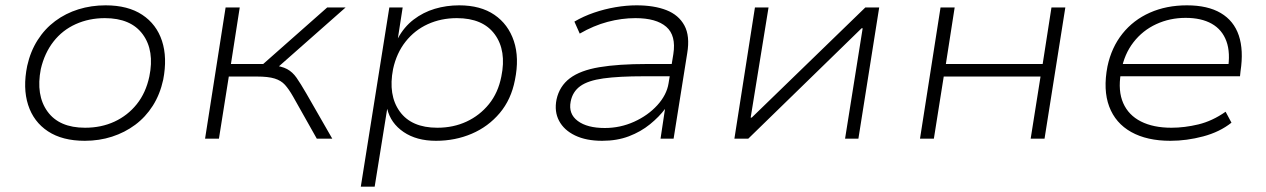

<svg xmlns="http://www.w3.org/2000/svg" viewBox="-20 -520 4747 720"><path d="M298 8Q214 8 160 -27.5Q106 -63 85.5 -126.5Q65 -190 82 -273Q94 -327 121 -369.5Q148 -412 187 -441Q226 -470 274 -485Q322 -500 376 -500Q460 -500 513.5 -464.5Q567 -429 587.5 -366.5Q608 -304 592 -221Q580 -166 553 -123.5Q526 -81 487 -52Q448 -23 400 -7.5Q352 8 298 8ZM299 -41Q360 -41 409.5 -64Q459 -87 493 -129.5Q527 -172 540 -233Q560 -330 515.5 -391Q471 -452 373 -452Q314 -452 264 -429.5Q214 -407 180.5 -364Q147 -321 133 -261Q114 -163 158 -102Q202 -41 299 -41Z M749 0 826 -492H879L846 -280H967L1207 -492H1276L1012 -259L998 -276Q1036 -272 1056.5 -261Q1077 -250 1092 -228.5Q1107 -207 1129 -169L1226 0H1168L1079 -158Q1063 -186 1048.5 -202Q1034 -218 1010 -225.5Q986 -233 943 -233H838L801 0Z M1333 180 1440 -492H1490L1472 -376Q1495 -419 1531 -446.5Q1567 -474 1610.5 -487Q1654 -500 1702 -500Q1782 -500 1834 -464.5Q1886 -429 1907 -366Q1928 -303 1911 -220Q1897 -147 1854 -96Q1811 -45 1749 -18.5Q1687 8 1615 8Q1542 8 1493.5 -25Q1445 -58 1432 -112L1385 180ZM1620 -41Q1680 -41 1729.5 -64Q1779 -87 1813.5 -129.5Q1848 -172 1860 -233Q1880 -330 1835.5 -391Q1791 -452 1693 -452Q1634 -452 1584.5 -429.5Q1535 -407 1501 -364Q1467 -321 1454 -261Q1435 -163 1479 -102Q1523 -41 1620 -41Z M2238 8Q2178 8 2136.5 -12Q2095 -32 2076.5 -67Q2058 -102 2067 -147Q2078 -197 2117 -226.5Q2156 -256 2227.5 -268Q2299 -280 2406 -280H2513L2505 -234H2395Q2301 -234 2243 -226Q2185 -218 2156 -197Q2127 -176 2120 -139Q2111 -93 2146.5 -66.5Q2182 -40 2248 -40Q2306 -40 2358 -63.5Q2410 -87 2445 -125.5Q2480 -164 2487 -207L2505 -317Q2516 -387 2478.5 -419.5Q2441 -452 2363 -452Q2311 -452 2258.5 -438Q2206 -424 2154 -394L2134 -439Q2168 -459 2207.5 -472.5Q2247 -486 2288 -493Q2329 -500 2367 -500Q2433 -500 2479 -482Q2525 -464 2546.5 -424.5Q2568 -385 2557 -320L2506 0H2457L2474 -113H2475Q2452 -82 2417.5 -54Q2383 -26 2338.5 -9Q2294 8 2238 8Z M2734 0 2811 -492H2862L2795 -79H2799L3225 -492H3277L3199 0H3149L3215 -414H3211L2786 0Z M3430 0 3507 -492H3560L3527 -280H3890L3923 -492H3975L3897 0H3845L3882 -233H3519L3482 0Z M4369 8Q4281 8 4222 -25Q4163 -58 4139.5 -120.5Q4116 -183 4133 -271Q4148 -342 4189 -393.5Q4230 -445 4292 -472.5Q4354 -500 4431 -500Q4509 -500 4558 -471Q4607 -442 4625.5 -387Q4644 -332 4632 -253L4630 -234H4161L4169 -280H4614L4584 -257Q4595 -322 4579 -365.5Q4563 -409 4524 -431Q4485 -453 4426 -453Q4367 -453 4316 -429.5Q4265 -406 4230.5 -361.5Q4196 -317 4185 -256L4183 -245Q4172 -179 4192 -133.5Q4212 -88 4258.5 -64.5Q4305 -41 4373 -41Q4422 -41 4474 -53.5Q4526 -66 4576 -101L4598 -60Q4554 -25 4492 -8.5Q4430 8 4369 8Z"/></svg>

Font: Nunito Sans 7pt SemiExpanded ExtraLight
Style: Italic
Weight: 250
Width: 6
Italic angle: -9°
Designer: Vernon Adams
Foundry: Vernon Adams
Version: Version 3.101;gftools[0.9.27]